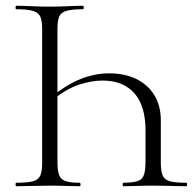

<svg xmlns="http://www.w3.org/2000/svg" viewBox="-20 -645 668 665"><path d="M179 -83Q179 -55 184.5 -39.5Q190 -24 206.5 -18Q223 -12 256 -12Q259 -12 259 -6Q259 0 256 0Q235 0 209 -1Q183 -2 152 -2Q120 -2 90 -1Q60 0 36 0Q34 0 34 -6Q34 -12 36 -12Q74 -12 93.5 -17Q113 -22 119.5 -37Q126 -52 126 -81V-544Q126 -573 119.5 -587.5Q113 -602 93.5 -607.5Q74 -613 36 -613Q34 -613 34 -619Q34 -625 36 -625Q60 -625 90 -623.5Q120 -622 152 -622Q187 -622 215.5 -623.5Q244 -625 268 -625Q270 -625 270 -619Q270 -613 268 -613Q230 -613 210.5 -607.5Q191 -602 185 -587.5Q179 -573 179 -544ZM157 -308Q210 -352 259.5 -371.5Q309 -391 358 -391Q412 -391 452 -371.5Q492 -352 514.5 -315.5Q537 -279 537 -228V-81Q537 -52 543.5 -37Q550 -22 569 -17Q588 -12 626 -12Q628 -12 628 -6Q628 0 626 0Q610 0 591.5 -0.5Q573 -1 553 -1.5Q533 -2 511 -2Q480 -2 453.5 -1Q427 0 407 0Q405 0 405 -6Q405 -12 407 -12Q457 -12 470.5 -26Q484 -40 484 -83V-193Q484 -279 445 -322.5Q406 -366 335 -366Q299 -366 256 -352.5Q213 -339 165 -301Z"/></svg>

Font: Cormorant Infant Light
Style: Regular
Weight: 300
Designer: Christian Thalmann (Catharsis Fonts)
Foundry: Catharsis Fonts
Version: Version 4.001